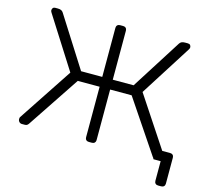

<svg xmlns="http://www.w3.org/2000/svg" viewBox="-117 -836 1206 1112"><g transform="rotate(15 486.5 -280.0)"><path d="M68 0Q58 0 51.5 -7Q45 -14 45 -24Q45 -32 47 -35L262 -360L67 -667Q62 -675 62 -680Q62 -688 66.5 -694Q71 -700 82 -700H96Q108 -700 116 -696.5Q124 -693 129 -685L320 -384H447V-678Q447 -688 453 -694Q459 -700 469 -700H488Q498 -700 504 -694Q510 -688 510 -678V-384H635L826 -685Q831 -693 839 -696.5Q847 -700 859 -700H875Q886 -700 890.5 -694Q895 -688 895 -680Q895 -675 890 -667L695 -360L910 -35Q912 -32 912 -24Q912 -14 905.5 -7Q899 0 889 0H872Q863 0 858 -3.5Q853 -7 849 -13L639 -325H510V-21Q510 -12 504 -6Q498 0 488 0H469Q459 0 453 -6Q447 -12 447 -22V-325H316L108 -13Q104 -7 99 -3.5Q94 0 85 0ZM922 140Q912 140 906 134Q900 128 900 118V0H857L827 -60H940Q951 -60 957 -54Q963 -48 963 -38V118Q963 128 957 134Q951 140 940 140Z"/></g></svg>

Font: Rubik Light Light
Style: Regular
Weight: 300
Version: Version 2.101